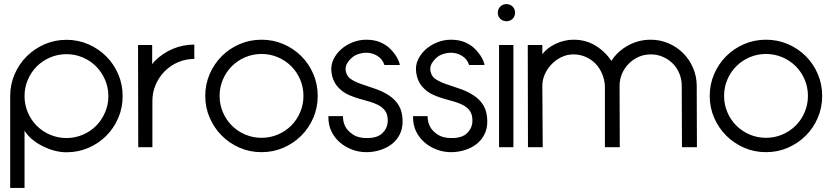

<svg xmlns="http://www.w3.org/2000/svg" viewBox="-20 -720 4068 939"><path d="M29.8 -250Q29.8 -307.1 51.5 -357.1Q73.2 -407.1 110.6 -444.4Q148 -481.8 198 -503.5Q248 -525.3 305.1 -525.3Q362.1 -525.3 412.1 -503.5Q462.1 -481.8 499.5 -444.4Q536.9 -407.1 558.3 -357.1Q579.8 -307.1 579.8 -250Q579.8 -192.9 558.3 -142.9Q536.9 -92.9 499.5 -55.6Q462.1 -18.2 412.1 3.3Q362.1 24.7 305.1 24.7Q248 24.7 187.9 -5.6Q127.8 -35.9 100 -80.8V199H29.8ZM100 -250Q100 -208.1 115.9 -170.5Q131.8 -132.8 159.8 -104.8Q187.9 -76.8 225.5 -60.9Q263.1 -44.9 305.1 -44.9Q347 -44.9 384.6 -60.9Q422.2 -76.8 450 -104.8Q477.8 -132.8 493.9 -170.5Q510.1 -208.1 510.1 -250Q510.1 -291.9 493.9 -329.5Q477.8 -367.2 450 -395.2Q422.2 -423.2 384.6 -439.1Q347 -455.1 305.1 -455.1Q263.1 -455.1 225.5 -439.1Q187.9 -423.2 159.8 -395.2Q131.8 -367.2 115.9 -329.5Q100 -291.9 100 -250Z M655.1 -500H724.2V-405.1Q730.3 -415.2 736.4 -421.2Q774.2 -459.1 824.2 -480.6Q874.2 -502 930.3 -502V-431.8Q888.4 -431.8 851.3 -415.9Q814.1 -400 786.1 -372Q758.1 -343.9 741.7 -306.6Q725.3 -269.2 725.3 -226.8V0H656.1Z M983.8 -251Q983.8 -308.1 1005.6 -358.1Q1027.3 -408.1 1064.6 -445.5Q1102 -482.8 1152 -504.3Q1202 -525.8 1259.1 -525.8Q1316.2 -525.8 1366.2 -504.3Q1416.2 -482.8 1453.5 -445.5Q1490.9 -408.1 1512.4 -358.1Q1533.8 -308.1 1533.8 -251Q1533.8 -193.9 1512.4 -143.9Q1490.9 -93.9 1453.5 -56.6Q1416.2 -19.2 1366.2 2.5Q1316.2 24.2 1259.1 24.2Q1202 24.2 1152 2.5Q1102 -19.2 1064.6 -56.6Q1027.3 -93.9 1005.6 -143.9Q983.8 -193.9 983.8 -251ZM1054 -251Q1054 -209.1 1069.9 -171.5Q1085.9 -133.8 1113.9 -105.8Q1141.9 -77.8 1179.5 -61.9Q1217.2 -46 1259.1 -46Q1301 -46 1338.6 -61.9Q1376.3 -77.8 1404.3 -105.8Q1432.3 -133.8 1448.2 -171.5Q1464.1 -209.1 1464.1 -251Q1464.1 -292.9 1448.2 -330.6Q1432.3 -368.2 1404.3 -396.2Q1376.3 -424.2 1338.6 -440.2Q1301 -456.1 1259.1 -456.1Q1217.2 -456.1 1179.5 -440.2Q1141.9 -424.2 1113.9 -396.2Q1085.9 -368.2 1069.9 -330.6Q1054 -292.9 1054 -251Z M1876.3 -125.3Q1877.3 -159.1 1863.6 -178Q1850 -197 1824 -209.1Q1798 -221.2 1759.1 -231.1Q1720.2 -240.9 1687.1 -255.1Q1654 -269.2 1630.1 -297.2Q1606.1 -325.3 1601 -367.2Q1597 -400 1610.1 -428Q1623.2 -456.1 1646.7 -477.5Q1670.2 -499 1703 -512.4Q1735.9 -525.8 1771.2 -525.8Q1811.1 -525.8 1840.7 -512.9Q1870.2 -500 1890.2 -479.5Q1910.1 -459.1 1921.7 -438.1Q1933.3 -417.2 1935.4 -402H1860.1Q1851 -430.8 1826 -446.5Q1801 -462.1 1771.2 -462.1Q1751 -462.1 1728 -454Q1705.1 -446 1685.6 -422Q1666.2 -398 1671.2 -371.2Q1676.3 -347 1694.7 -334.1Q1713.1 -321.2 1743.7 -310.1Q1774.2 -299 1811.1 -287.1Q1848 -275.3 1880.6 -254.5Q1913.1 -233.8 1931.1 -203Q1949 -172.2 1949 -125.3Q1949 -89.9 1934.6 -61.9Q1920.2 -33.8 1895.7 -14.9Q1871.2 4 1838.6 14.1Q1806.1 24.2 1771.2 24.2Q1735.9 24.2 1702 11.6Q1668.2 -1 1642.2 -23.5Q1616.2 -46 1600.8 -77.5Q1585.4 -109.1 1585.9 -152H1657.1Q1657.1 -125.8 1667.7 -103.3Q1678.3 -80.8 1705.8 -62.4Q1733.3 -43.9 1776.3 -44.9Q1825.3 -44.9 1849.7 -68.4Q1874.2 -91.9 1876.3 -125.3Z M2290.4 -125.3Q2291.4 -159.1 2277.8 -178Q2264.1 -197 2238.1 -209.1Q2212.1 -221.2 2173.2 -231.1Q2134.3 -240.9 2101.3 -255.1Q2068.2 -269.2 2044.2 -297.2Q2020.2 -325.3 2015.2 -367.2Q2011.1 -400 2024.2 -428Q2037.4 -456.1 2060.9 -477.5Q2084.3 -499 2117.2 -512.4Q2150 -525.8 2185.4 -525.8Q2225.3 -525.8 2254.8 -512.9Q2284.3 -500 2304.3 -479.5Q2324.2 -459.1 2335.9 -438.1Q2347.5 -417.2 2349.5 -402H2274.2Q2265.2 -430.8 2240.2 -446.5Q2215.2 -462.1 2185.4 -462.1Q2165.2 -462.1 2142.2 -454Q2119.2 -446 2099.7 -422Q2080.3 -398 2085.4 -371.2Q2090.4 -347 2108.8 -334.1Q2127.3 -321.2 2157.8 -310.1Q2188.4 -299 2225.3 -287.1Q2262.1 -275.3 2294.7 -254.5Q2327.3 -233.8 2345.2 -203Q2363.1 -172.2 2363.1 -125.3Q2363.1 -89.9 2348.7 -61.9Q2334.3 -33.8 2309.8 -14.9Q2285.4 4 2252.8 14.1Q2220.2 24.2 2185.4 24.2Q2150 24.2 2116.2 11.6Q2082.3 -1 2056.3 -23.5Q2030.3 -46 2014.9 -77.5Q1999.5 -109.1 2000 -152H2071.2Q2071.2 -125.8 2081.8 -103.3Q2092.4 -80.8 2119.9 -62.4Q2147.5 -43.9 2190.4 -44.9Q2239.4 -44.9 2263.9 -68.4Q2288.4 -91.9 2290.4 -125.3Z M2420.7 -500H2490.9V0H2420.7ZM2414.6 -658.1Q2414.6 -675.8 2426.8 -687.9Q2438.9 -700 2457.1 -700Q2474.7 -700 2486.9 -687.9Q2499 -675.8 2499 -658.1Q2499 -639.9 2486.9 -628Q2474.7 -616.2 2457.1 -616.2Q2438.9 -616.2 2426.8 -628Q2414.6 -639.9 2414.6 -658.1Z M2561.1 -500H2632.3V-455.1Q2657.1 -486.9 2698.7 -506.3Q2740.4 -525.8 2785.4 -525.8Q2844.4 -525.8 2891.4 -497.5Q2938.4 -469.2 2970.2 -422.2Q3000 -469.2 3051.5 -497.5Q3103 -525.8 3163.1 -525.8Q3209.1 -525.8 3250.3 -507.8Q3291.4 -489.9 3321.7 -459.3Q3352 -428.8 3369.7 -387.4Q3387.4 -346 3387.4 -300L3388.4 0H3315.2L3314.1 -300Q3314.1 -331.8 3302.8 -359.8Q3291.4 -387.9 3270.7 -408.8Q3250 -429.8 3222.2 -441.9Q3194.4 -454 3163.1 -454Q3130.3 -454 3103.3 -441.9Q3076.3 -429.8 3055.3 -408.8Q3034.3 -387.9 3022.2 -359.8Q3010.1 -331.8 3010.1 -300L3011.1 0H2938.4V-300Q2936.4 -332.8 2923.7 -361.4Q2911.1 -389.9 2890.7 -410.4Q2870.2 -430.8 2842.7 -442.4Q2815.2 -454 2785.4 -454Q2753 -454 2726 -440.9Q2699 -427.8 2678 -406.3Q2657.1 -384.8 2644.7 -357.3Q2632.3 -329.8 2632.3 -300L2634.3 0H2562.1Z M3451 -251Q3451 -308.1 3472.7 -358.1Q3494.4 -408.1 3531.8 -445.5Q3569.2 -482.8 3619.2 -504.3Q3669.2 -525.8 3726.3 -525.8Q3783.3 -525.8 3833.3 -504.3Q3883.3 -482.8 3920.7 -445.5Q3958.1 -408.1 3979.5 -358.1Q4001 -308.1 4001 -251Q4001 -193.9 3979.5 -143.9Q3958.1 -93.9 3920.7 -56.6Q3883.3 -19.2 3833.3 2.5Q3783.3 24.2 3726.3 24.2Q3669.2 24.2 3619.2 2.5Q3569.2 -19.2 3531.8 -56.6Q3494.4 -93.9 3472.7 -143.9Q3451 -193.9 3451 -251ZM3521.2 -251Q3521.2 -209.1 3537.1 -171.5Q3553 -133.8 3581.1 -105.8Q3609.1 -77.8 3646.7 -61.9Q3684.3 -46 3726.3 -46Q3768.2 -46 3805.8 -61.9Q3843.4 -77.8 3871.5 -105.8Q3899.5 -133.8 3915.4 -171.5Q3931.3 -209.1 3931.3 -251Q3931.3 -292.9 3915.4 -330.6Q3899.5 -368.2 3871.5 -396.2Q3843.4 -424.2 3805.8 -440.2Q3768.2 -456.1 3726.3 -456.1Q3684.3 -456.1 3646.7 -440.2Q3609.1 -424.2 3581.1 -396.2Q3553 -368.2 3537.1 -330.6Q3521.2 -292.9 3521.2 -251Z"/></svg>

Font: Myanmar KatKuu
Style: Regular
Weight: 400
Designer: Khon Soe Zaw Thu
Foundry: MPUA
Version: Version 1.00 September 13, 2016, initial release